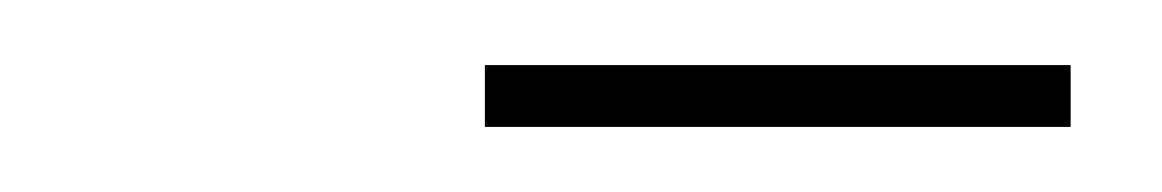

<svg xmlns="http://www.w3.org/2000/svg" viewBox="-20 -215 357 59"><path d="M129 -176V-195H309V-176Z"/></svg>

Font: MonteCarlo
Style: Regular
Weight: 400
Designer: Robert E. Leuschke
Foundry: Robert E. Leuschke
Version: Version 1.010; ttfautohint (v1.8.3)